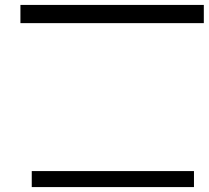

<svg xmlns="http://www.w3.org/2000/svg" viewBox="-20 -742 848 780"><path d="M768 18V-47H109V18ZM808 -648V-722H63V-648Z"/></svg>

Font: MusAnalysis
Style: Regular
Weight: 400
Version: Version 2.0